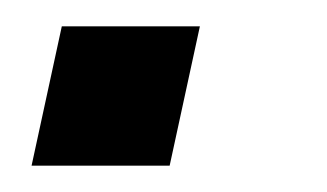

<svg xmlns="http://www.w3.org/2000/svg" viewBox="-20 -126 249 146"><path d="M4 0 27 -106H132L109 0Z"/></svg>

Font: Saira Condensed Medium
Style: Italic
Weight: 500
Width: 3
Italic angle: -12°
Designer: Hector Gatti with collaboration of the Omnibus-Type team
Foundry: Omnibus-Type
Version: Version 1.101